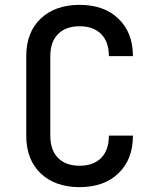

<svg xmlns="http://www.w3.org/2000/svg" viewBox="-20 -760 640 790"><path d="M308 10Q207 10 147.5 -46.5Q88 -103 88 -202V-529Q88 -627 147.5 -683.5Q207 -740 308 -740Q408 -740 467.5 -683Q527 -626 527 -529H428Q428 -588 396 -620Q364 -652 308 -652Q251 -652 219 -620Q187 -588 187 -529V-202Q187 -142 219 -110Q251 -78 308 -78Q364 -78 396 -110Q428 -142 428 -202H527Q527 -104 467.5 -47Q408 10 308 10Z"/></svg>

Font: JetBrainsMono NFM Medium
Style: Regular
Weight: 500
Monospace: yes
Designer: Philipp Nurullin, Konstantin Bulenkov
Foundry: JetBrains
Version: Version 2.304; ttfautohint (v1.8.4.7-5d5b);Nerd Fonts 3.3.0